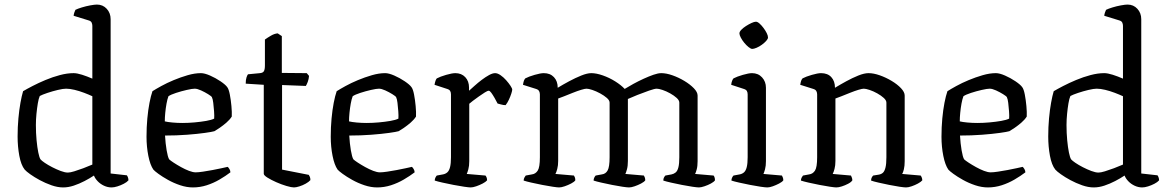

<svg xmlns="http://www.w3.org/2000/svg" viewBox="-20 -820 5113 840"><path d="M256 0Q232 0 205 -9.5Q178 -19 154 -32Q130 -45 112.5 -57.5Q95 -70 88 -78Q72 -98 64.5 -138.5Q57 -179 57 -223Q57 -264 60.5 -302Q64 -340 69.5 -370.5Q75 -401 81 -421Q96 -430 122 -443.5Q148 -457 179 -470Q210 -483 242 -491.5Q274 -500 302 -500Q317 -500 339 -493Q361 -486 384 -476V-707Q384 -714 381 -721Q378 -728 367 -731L302 -751Q303 -759 305.5 -766Q308 -773 310 -777Q320 -782 338 -787.5Q356 -793 375 -796.5Q394 -800 404 -800Q430 -800 447 -781.5Q464 -763 464 -736V-61L535 -53Q537 -51 539.5 -44.5Q542 -38 542 -31Q535 -23 521.5 -16Q508 -9 493.5 -4.5Q479 0 468 0Q451 0 435 -7.5Q419 -15 407.5 -27Q396 -39 391 -52Q373 -40 350 -28Q327 -16 303 -8Q279 0 256 0ZM277 -65Q287 -65 305 -70.5Q323 -76 344.5 -84Q366 -92 384 -100V-399Q369 -406 348 -414Q327 -422 306 -427Q285 -432 269 -432Q256 -432 233 -426.5Q210 -421 187.5 -413.5Q165 -406 154 -400Q149 -389 145.5 -368Q142 -347 139.5 -322Q137 -297 137 -273Q137 -238 140 -206.5Q143 -175 147.5 -153Q152 -131 157 -123Q162 -117 176 -107.5Q190 -98 208.5 -88.5Q227 -79 245.5 -72Q264 -65 277 -65Z M824 0Q797 0 768.5 -9.5Q740 -19 715 -33Q690 -47 673 -59.5Q656 -72 651 -78Q637 -98 629 -138Q621 -178 621 -222Q621 -263 624.5 -301Q628 -339 634 -370Q640 -401 647 -421Q661 -430 685.5 -443.5Q710 -457 740 -469.5Q770 -482 801 -491Q832 -500 859 -500Q875 -500 899 -489.5Q923 -479 944.5 -464.5Q966 -450 974 -439Q981 -430 985.5 -406.5Q990 -383 992.5 -356Q995 -329 994 -310Q985 -296 970.5 -283.5Q956 -271 941.5 -261Q927 -251 918 -246Q908 -243 876 -238.5Q844 -234 798.5 -230.5Q753 -227 702 -227Q704 -192 709 -162.5Q714 -133 720 -123Q725 -118 739.5 -108.5Q754 -99 772 -89Q790 -79 807 -72.5Q824 -66 836 -66Q848 -66 868 -69Q888 -72 909.5 -76Q931 -80 949 -84Q967 -88 976 -90Q980 -87 984 -80Q988 -73 988 -66Q967 -50 940.5 -34.5Q914 -19 884.5 -9.5Q855 0 824 0ZM778 -282Q804 -282 831.5 -284.5Q859 -287 882 -291Q905 -295 917 -301Q918 -314 916.5 -333.5Q915 -353 913 -370Q911 -387 907 -395Q905 -399 890.5 -408Q876 -417 859.5 -424.5Q843 -432 832 -432Q821 -432 797 -426.5Q773 -421 750 -413.5Q727 -406 717 -399Q712 -386 708.5 -366.5Q705 -347 703 -326.5Q701 -306 701 -289Q713 -286 734.5 -284Q756 -282 778 -282Z M1266 0Q1255 0 1233 -6.5Q1211 -13 1188.5 -23Q1166 -33 1150 -43Q1134 -53 1134 -60V-449L1055 -454Q1055 -471 1058.5 -481.5Q1062 -492 1065 -495L1117 -500Q1130 -501 1134.5 -508.5Q1139 -516 1139 -534V-647Q1150 -655 1165.5 -664Q1181 -673 1195 -674L1213 -662V-501L1322 -500L1332 -488Q1331 -474 1326.5 -462Q1322 -450 1318 -444L1214 -448V-78L1331 -55Q1333 -52 1335.5 -46.5Q1338 -41 1338 -32Q1331 -24 1317.5 -16.5Q1304 -9 1289.5 -4.5Q1275 0 1266 0Z M1630 0Q1603 0 1574.5 -9.5Q1546 -19 1521 -33Q1496 -47 1479 -59.5Q1462 -72 1457 -78Q1443 -98 1435 -138Q1427 -178 1427 -222Q1427 -263 1430.5 -301Q1434 -339 1440 -370Q1446 -401 1453 -421Q1467 -430 1491.5 -443.5Q1516 -457 1546 -469.5Q1576 -482 1607 -491Q1638 -500 1665 -500Q1681 -500 1705 -489.5Q1729 -479 1750.5 -464.5Q1772 -450 1780 -439Q1787 -430 1791.5 -406.5Q1796 -383 1798.5 -356Q1801 -329 1800 -310Q1791 -296 1776.5 -283.5Q1762 -271 1747.5 -261Q1733 -251 1724 -246Q1714 -243 1682 -238.5Q1650 -234 1604.5 -230.5Q1559 -227 1508 -227Q1510 -192 1515 -162.5Q1520 -133 1526 -123Q1531 -118 1545.5 -108.5Q1560 -99 1578 -89Q1596 -79 1613 -72.5Q1630 -66 1642 -66Q1654 -66 1674 -69Q1694 -72 1715.5 -76Q1737 -80 1755 -84Q1773 -88 1782 -90Q1786 -87 1790 -80Q1794 -73 1794 -66Q1773 -50 1746.5 -34.5Q1720 -19 1690.5 -9.5Q1661 0 1630 0ZM1584 -282Q1610 -282 1637.5 -284.5Q1665 -287 1688 -291Q1711 -295 1723 -301Q1724 -314 1722.5 -333.5Q1721 -353 1719 -370Q1717 -387 1713 -395Q1711 -399 1696.5 -408Q1682 -417 1665.5 -424.5Q1649 -432 1638 -432Q1627 -432 1603 -426.5Q1579 -421 1556 -413.5Q1533 -406 1523 -399Q1518 -386 1514.5 -366.5Q1511 -347 1509 -326.5Q1507 -306 1507 -289Q1519 -286 1540.5 -284Q1562 -282 1584 -282Z M2039 0Q2032 0 2011 -3Q1990 -6 1964.5 -11Q1939 -16 1916.5 -21Q1894 -26 1882 -30Q1882 -37 1885 -43Q1888 -49 1891 -52L1918 -57Q1929 -59 1937 -66Q1945 -73 1949 -89Q1953 -105 1953 -132V-407Q1953 -416 1949.5 -422Q1946 -428 1936 -431L1881 -449Q1883 -460 1885.5 -467Q1888 -474 1891 -477Q1906 -485 1932 -492.5Q1958 -500 1972 -500Q1999 -500 2015.5 -482.5Q2032 -465 2032 -437V-423Q2041 -431 2056 -444.5Q2071 -458 2087.5 -470.5Q2104 -483 2119.5 -491.5Q2135 -500 2146 -500Q2157 -500 2170 -491Q2183 -482 2194.5 -469Q2206 -456 2213.5 -444.5Q2221 -433 2221 -428Q2221 -423 2217 -410.5Q2213 -398 2206.5 -384Q2200 -370 2192 -360Q2182 -360 2172 -363Q2162 -366 2157 -367Q2151 -379 2143.5 -392Q2136 -405 2129.5 -414Q2123 -423 2118 -423Q2113 -423 2101 -415.5Q2089 -408 2075 -398Q2061 -388 2049 -379Q2037 -370 2033 -366V-115Q2033 -94 2029 -79.5Q2025 -65 2022 -59L2104 -52Q2106 -50 2108.5 -44.5Q2111 -39 2111 -31Q2105 -24 2091.5 -17Q2078 -10 2063.5 -5Q2049 0 2039 0Z M2426 0Q2419 0 2398.5 -3Q2378 -6 2352.5 -11Q2327 -16 2305 -21Q2283 -26 2271 -30Q2271 -37 2274.5 -43.5Q2278 -50 2280 -52L2307 -57Q2323 -59 2332.5 -73.5Q2342 -88 2342 -132V-407Q2342 -415 2338.5 -421.5Q2335 -428 2325 -431L2268 -449Q2270 -461 2272 -466.5Q2274 -472 2278 -477Q2293 -485 2319 -492.5Q2345 -500 2359 -500Q2387 -500 2403.5 -482.5Q2420 -465 2420 -436Q2443 -450 2470 -464.5Q2497 -479 2523 -489.5Q2549 -500 2567 -500Q2589 -500 2617.5 -490Q2646 -480 2671.5 -464Q2697 -448 2713 -431Q2729 -441 2751 -453Q2773 -465 2796 -475.5Q2819 -486 2839 -493Q2859 -500 2873 -500Q2895 -500 2922 -490.5Q2949 -481 2974 -466Q2999 -451 3015.5 -434Q3032 -417 3032 -402V-115Q3032 -93 3028 -78.5Q3024 -64 3021 -59L3102 -52Q3104 -50 3106 -44.5Q3108 -39 3108 -31Q3103 -24 3090 -17Q3077 -10 3062 -5Q3047 0 3038 0Q3030 0 3009.5 -3Q2989 -6 2963.5 -11Q2938 -16 2916 -21Q2894 -26 2882 -30Q2882 -38 2885 -43.5Q2888 -49 2891 -52L2918 -57Q2928 -59 2936 -65.5Q2944 -72 2948 -88Q2952 -104 2952 -132V-371Q2952 -381 2940.5 -391.5Q2929 -402 2912 -411.5Q2895 -421 2878.5 -426.5Q2862 -432 2853 -432Q2844 -432 2819.5 -423.5Q2795 -415 2768.5 -404.5Q2742 -394 2727 -387V-116Q2727 -94 2723 -79.5Q2719 -65 2716 -59L2797 -52Q2799 -49 2801 -43.5Q2803 -38 2803 -31Q2798 -24 2784.5 -17Q2771 -10 2756.5 -5Q2742 0 2732 0Q2724 0 2703.5 -3Q2683 -6 2658 -11Q2633 -16 2611 -21Q2589 -26 2577 -30Q2577 -37 2580 -43Q2583 -49 2586 -52L2613 -57Q2630 -59 2638.5 -74.5Q2647 -90 2647 -132V-371Q2647 -381 2635 -391.5Q2623 -402 2605.5 -411.5Q2588 -421 2571.5 -426.5Q2555 -432 2546 -432Q2539 -432 2522.5 -427Q2506 -422 2486 -414Q2466 -406 2448.5 -399Q2431 -392 2422 -389V-116Q2422 -96 2418 -81Q2414 -66 2410 -59L2491 -52Q2493 -49 2495 -44Q2497 -39 2497 -31Q2492 -24 2478.5 -17Q2465 -10 2450.5 -5Q2436 0 2426 0Z M3337 0Q3329 0 3308 -3Q3287 -6 3262 -11Q3237 -16 3214.5 -21Q3192 -26 3180 -30Q3180 -37 3183 -43Q3186 -49 3189 -52L3216 -57Q3227 -59 3235 -66Q3243 -73 3247 -89Q3251 -105 3251 -132V-407Q3251 -416 3247.5 -422Q3244 -428 3234 -431L3179 -449Q3180 -459 3183 -466.5Q3186 -474 3189 -477Q3204 -485 3230 -492.5Q3256 -500 3270 -500Q3297 -500 3314 -481.5Q3331 -463 3331 -436V-115Q3331 -94 3327 -79.5Q3323 -65 3320 -59L3401 -52Q3403 -48 3405 -43Q3407 -38 3407 -31Q3402 -24 3388.5 -17Q3375 -10 3361 -5Q3347 0 3337 0ZM3271 -606Q3265 -606 3255 -614Q3245 -622 3236 -633Q3227 -644 3221 -655.5Q3215 -667 3215 -674Q3215 -681 3223 -689.5Q3231 -698 3243.5 -706Q3256 -714 3268 -719.5Q3280 -725 3287 -725Q3294 -725 3303 -717Q3312 -709 3320.5 -697.5Q3329 -686 3334.5 -675Q3340 -664 3340 -656Q3340 -650 3332.5 -641.5Q3325 -633 3313.5 -624.5Q3302 -616 3290 -611Q3278 -606 3271 -606Z M3639 0Q3632 0 3611.5 -3Q3591 -6 3565.5 -11Q3540 -16 3518 -21Q3496 -26 3484 -30Q3484 -37 3487.5 -43.5Q3491 -50 3493 -52L3520 -57Q3536 -59 3545.5 -73.5Q3555 -88 3555 -132V-407Q3555 -415 3551.5 -421.5Q3548 -428 3538 -431L3481 -449Q3483 -461 3485 -466.5Q3487 -472 3491 -477Q3506 -485 3532 -492.5Q3558 -500 3572 -500Q3601 -500 3617 -482.5Q3633 -465 3633 -436Q3656 -450 3682.5 -464.5Q3709 -479 3735 -489.5Q3761 -500 3780 -500Q3802 -500 3829 -490.5Q3856 -481 3881 -466Q3906 -451 3922 -434Q3938 -417 3938 -402V-115Q3938 -94 3934.5 -79.5Q3931 -65 3927 -59L4008 -52Q4011 -48 4013 -42.5Q4015 -37 4015 -31Q4009 -24 3996 -17Q3983 -10 3968.5 -5Q3954 0 3944 0Q3936 0 3915.5 -3Q3895 -6 3870.5 -11Q3846 -16 3824 -21Q3802 -26 3791 -30Q3791 -38 3794 -43.5Q3797 -49 3800 -52L3825 -56Q3836 -58 3843 -64.5Q3850 -71 3854 -87Q3858 -103 3858 -132V-371Q3858 -381 3846.5 -391.5Q3835 -402 3818 -411.5Q3801 -421 3784.5 -426.5Q3768 -432 3759 -432Q3752 -432 3735.5 -427Q3719 -422 3699 -414Q3679 -406 3661.5 -399Q3644 -392 3635 -389V-116Q3635 -96 3631 -81Q3627 -66 3623 -59L3703 -52Q3705 -48 3707 -42.5Q3709 -37 3709 -31Q3704 -23 3690.5 -16Q3677 -9 3663 -4.5Q3649 0 3639 0Z M4302 0Q4275 0 4246.5 -9.5Q4218 -19 4193 -33Q4168 -47 4151 -59.5Q4134 -72 4129 -78Q4115 -98 4107 -138Q4099 -178 4099 -222Q4099 -263 4102.5 -301Q4106 -339 4112 -370Q4118 -401 4125 -421Q4139 -430 4163.5 -443.5Q4188 -457 4218 -469.5Q4248 -482 4279 -491Q4310 -500 4337 -500Q4353 -500 4377 -489.5Q4401 -479 4422.5 -464.5Q4444 -450 4452 -439Q4459 -430 4463.5 -406.5Q4468 -383 4470.5 -356Q4473 -329 4472 -310Q4463 -296 4448.5 -283.5Q4434 -271 4419.5 -261Q4405 -251 4396 -246Q4386 -243 4354 -238.5Q4322 -234 4276.5 -230.5Q4231 -227 4180 -227Q4182 -192 4187 -162.5Q4192 -133 4198 -123Q4203 -118 4217.5 -108.5Q4232 -99 4250 -89Q4268 -79 4285 -72.5Q4302 -66 4314 -66Q4326 -66 4346 -69Q4366 -72 4387.5 -76Q4409 -80 4427 -84Q4445 -88 4454 -90Q4458 -87 4462 -80Q4466 -73 4466 -66Q4445 -50 4418.5 -34.5Q4392 -19 4362.5 -9.5Q4333 0 4302 0ZM4256 -282Q4282 -282 4309.5 -284.5Q4337 -287 4360 -291Q4383 -295 4395 -301Q4396 -314 4394.5 -333.5Q4393 -353 4391 -370Q4389 -387 4385 -395Q4383 -399 4368.5 -408Q4354 -417 4337.5 -424.5Q4321 -432 4310 -432Q4299 -432 4275 -426.5Q4251 -421 4228 -413.5Q4205 -406 4195 -399Q4190 -386 4186.5 -366.5Q4183 -347 4181 -326.5Q4179 -306 4179 -289Q4191 -286 4212.5 -284Q4234 -282 4256 -282Z M4765 0Q4741 0 4714 -9.5Q4687 -19 4663 -32Q4639 -45 4621.5 -57.5Q4604 -70 4597 -78Q4581 -98 4573.5 -138.5Q4566 -179 4566 -223Q4566 -264 4569.5 -302Q4573 -340 4578.5 -370.5Q4584 -401 4590 -421Q4605 -430 4631 -443.5Q4657 -457 4688 -470Q4719 -483 4751 -491.5Q4783 -500 4811 -500Q4826 -500 4848 -493Q4870 -486 4893 -476V-707Q4893 -714 4890 -721Q4887 -728 4876 -731L4811 -751Q4812 -759 4814.5 -766Q4817 -773 4819 -777Q4829 -782 4847 -787.5Q4865 -793 4884 -796.5Q4903 -800 4913 -800Q4939 -800 4956 -781.5Q4973 -763 4973 -736V-61L5044 -53Q5046 -51 5048.5 -44.5Q5051 -38 5051 -31Q5044 -23 5030.5 -16Q5017 -9 5002.5 -4.5Q4988 0 4977 0Q4960 0 4944 -7.5Q4928 -15 4916.5 -27Q4905 -39 4900 -52Q4882 -40 4859 -28Q4836 -16 4812 -8Q4788 0 4765 0ZM4786 -65Q4796 -65 4814 -70.5Q4832 -76 4853.5 -84Q4875 -92 4893 -100V-399Q4878 -406 4857 -414Q4836 -422 4815 -427Q4794 -432 4778 -432Q4765 -432 4742 -426.5Q4719 -421 4696.5 -413.5Q4674 -406 4663 -400Q4658 -389 4654.5 -368Q4651 -347 4648.5 -322Q4646 -297 4646 -273Q4646 -238 4649 -206.5Q4652 -175 4656.5 -153Q4661 -131 4666 -123Q4671 -117 4685 -107.5Q4699 -98 4717.5 -88.5Q4736 -79 4754.5 -72Q4773 -65 4786 -65Z"/></svg>

Font: Texturina Medium 12pt Light
Style: Regular
Weight: 300
Version: Version 1.002